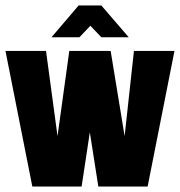

<svg xmlns="http://www.w3.org/2000/svg" viewBox="-20 -681 657 701"><path d="M98 0 0 -495H148L190 -184L233 -495H384L435 -184L469 -495H617L519 0H339L308 -198L278 0ZM168 -545 267 -661H350L450 -545H350L310 -587L270 -545Z"/></svg>

Font: Alumni Sans Black
Style: Regular
Weight: 900
Designer: Robert E. Leuschke
Foundry: Robert E. Leuschke
Version: Version 1.018